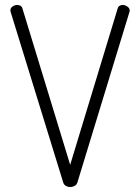

<svg xmlns="http://www.w3.org/2000/svg" viewBox="-20 -751 567 777"><path d="M264 6Q255 6 247 1.5Q239 -3 236 -12L23 -703Q22 -706 22 -709Q22 -716 26 -720.5Q30 -725 36.5 -728Q43 -731 49 -731Q57 -731 63 -727.5Q69 -724 71 -716L264 -84L456 -716Q458 -724 464 -727.5Q470 -731 476 -731Q483 -731 489.5 -728Q496 -725 500.5 -720Q505 -715 505 -709Q505 -707 504.5 -706Q504 -705 504 -703L293 -12Q290 -3 281.5 1.5Q273 6 264 6Z"/></svg>

Font: Dosis ExtraLight Light
Style: Regular
Weight: 300
Version: Version 3.001; ttfautohint (v1.8.2)